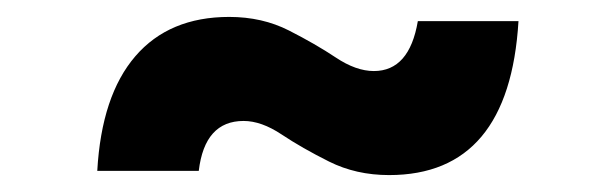

<svg xmlns="http://www.w3.org/2000/svg" viewBox="-20 -474 728 227"><path d="M440 -267Q401 -267 369 -283Q337 -299 313 -315Q289 -331 268 -331Q222 -331 215 -272H95Q100 -361 140 -407.5Q180 -454 251 -454Q290 -454 321.5 -438Q353 -422 377 -406Q401 -390 422 -390Q464 -390 474 -449H593Q582 -267 440 -267Z"/></svg>

Font: Plus Jakarta Display
Style: Bold
Weight: 700
Designer: Gumpita Rahayu
Foundry: Tokotype Studio
Version: Version 1.000;hotconv 1.0.109;makeotfexe 2.5.65596